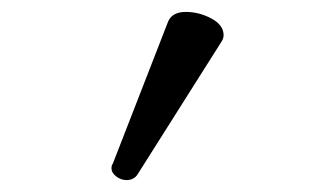

<svg xmlns="http://www.w3.org/2000/svg" viewBox="-20 -823 540 322"><path d="M262 -787Q269 -803 291.5 -803Q314 -803 334.5 -792Q355 -781 355 -764Q355 -759 352 -754L211 -531Q205 -521 192 -521Q183 -521 175 -527Q167 -533 167 -541Q167 -546 169 -548Z"/></svg>

Font: Moon Stars Kai HW
Style: Bold
Weight: 700
Designer: GuiWonder
Version: Version 1.101